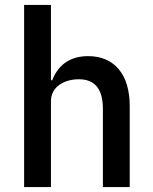

<svg xmlns="http://www.w3.org/2000/svg" viewBox="-20 -760 620 780"><path d="M78 0H187V-349C187 -409 243 -438 300 -438C367 -438 398 -397 398 -317V0H507V-330C507 -458 444 -532 338 -532C258 -532 214 -490 192 -434H187V-740H78Z"/></svg>

Font: IBM Plex Thai Looped Medium
Style: Regular
Weight: 500
Designer: Mike Abbink, Paul van der Laan, Pieter van Rosmalen, Ben Mitchell, Mark Frömberg
Foundry: Bold Monday
Version: Version 1.0